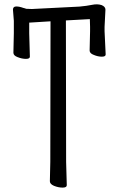

<svg xmlns="http://www.w3.org/2000/svg" viewBox="-20 -729 540 874"><path d="M342 -699Q375 -702 399 -707Q423 -712 442 -706Q460 -699 460 -685L456 -607V-587L461 -481Q461 -471 443.5 -471Q426 -471 407 -479Q388 -486 388 -499L390 -587V-607L389 -642L280 -636L281 8L284 114Q284 125 265 125Q246 125 226 117Q207 109 207 96L209 7L210 -632L113 -626V-577L116 -471Q116 -461 98 -461Q80 -461 60 -469Q41 -476 41 -489L43 -578V-634L39 -685Q39 -699 53 -699.5Q67 -700 86 -693Q95 -691 99 -689L125 -688Z"/></svg>

Font: Moon Stars Kai HW
Style: Regular
Weight: 400
Designer: GuiWonder
Version: Version 1.101